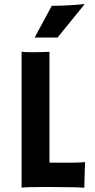

<svg xmlns="http://www.w3.org/2000/svg" viewBox="-20 -901 457 925"><path d="M179.2 0Q107.4 0 84 2.9V-652.3Q95.7 -649.4 132.6 -649.4Q169.4 -649.4 218.3 -651.4V-117.2H319.3Q363.3 -117.2 389.6 -120.1Q386.2 -5.9 386.2 -1.5V3.4Q338.4 0 225.6 0ZM229.5 -873Q302.7 -873 385.7 -881.3L385.3 -877.9L257.3 -720.2H147Z"/></svg>

Font: HammersmithOne
Style: Regular
Weight: 400
Designer: Nicole Fally
Foundry: Nicole Fally
Version: Version 1.003